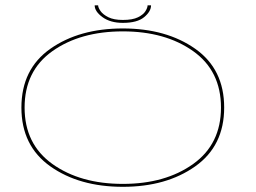

<svg xmlns="http://www.w3.org/2000/svg" viewBox="-20 -697 963 722"><path d="M442 5.5Q278 5.5 169.2 -71.5Q60.5 -148.5 60.5 -292.5Q60.5 -437 169.2 -513.5Q278 -590 442 -590Q605.5 -590 714.2 -513.5Q823 -437 823 -292.5Q823 -148.5 714.2 -71.5Q605.5 5.5 442 5.5ZM442 -5.5Q601.5 -5.5 706.2 -80.2Q811 -155 811 -292.5Q811 -430.5 706.2 -504.8Q601.5 -579 442 -579Q282 -579 177.2 -504.8Q72.5 -430.5 72.5 -292.5Q72.5 -155 177.2 -80.2Q282 -5.5 442 -5.5ZM442 -611Q395 -611 365.5 -632.5Q336 -654 336 -677H349Q349 -668.5 358 -655.5Q367 -642.5 387.5 -632.2Q408 -622 442 -622Q478.5 -622 498.8 -632Q519 -642 527 -655Q535 -668 535 -677H548Q548 -654 522 -632.5Q496 -611 442 -611Z"/></svg>

Font: Anybody UltraExpanded Thin
Style: Regular
Weight: 100
Width: 9
Designer: Tyler Finck
Foundry: Etcetera Type Company
Version: Version 1.010; ttfautohint (v1.8.3) -l 8 -r 50 -G 200 -x 14 